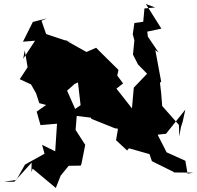

<svg xmlns="http://www.w3.org/2000/svg" viewBox="-96 -854 980 953"><path d="M60 0 66 -17 181 79 205 18 245 -31 305 -32 309 -44 327 -135 280 -208 279 -206 286 -293 237 -404 274 -437 291 -445 304 -332 248 -293 256 -282 355 -270 358 -264 475 -217 552 -211 461 -298 489 -211 480 -158 535 -107 544 -118 646 -89 658 -54 767 0V2L864 3L835 8L824 -56L731 -98L688 -182L684 -220L681 -185L728 -190L824 -310L810 -247L802 -223L794 -177L792 -234L709 -328L704 -392L698 -443L704 -449L675 -605L691 -594L638 -672L635 -697L705 -712L628 -834L674 -817L621 -812L615 -746L571 -740L563 -684L571 -654L564 -583L589 -534L634 -488L568 -419L559 -316L482 -414L515 -440L486 -479L492 -507L414 -584L381 -617L333 -596L224 -657L262 -642L133 -685L110 -751L137 -763L67 -745L18 -647L78 -652L19 -562L27 -604L41 -520L2 -461L58 -435L83 -391L99 -342L133 -333L86 -300L105 -233L187 -240L178 -103L113 -135L125 -91L28 -37L-15 39L-76 48H-25L61 -47Z"/></svg>

Font: Hussar Lance
Style: Regular
Weight: 700
Foundry: Cannot Into Space Fonts, PlusOne Fonts
Version: Version 2.27